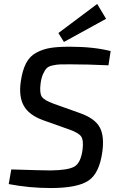

<svg xmlns="http://www.w3.org/2000/svg" viewBox="-20 -938 602 970"><path d="M516 -843 303 -726 275 -771 471 -918ZM332 -283 197 -331Q126 -357 100 -404Q74 -451 85 -526Q93 -583 112 -619Q131 -655 164.5 -672.5Q198 -690 235.5 -696Q273 -702 332 -702Q452 -702 539 -680L528 -608Q425 -613 332 -613Q298 -613 282.5 -612.5Q267 -612 246 -607.5Q225 -603 215.5 -593Q206 -583 197.5 -564Q189 -545 185 -516Q179 -467 191.5 -449Q204 -431 251 -414L383 -367Q459 -340 483.5 -295.5Q508 -251 497 -171Q482 -61 425.5 -24.5Q369 12 237 12Q128 12 24 -8L37 -82Q193 -77 236 -77Q324 -78 356 -96.5Q388 -115 397 -181Q403 -230 390 -248.5Q377 -267 332 -283Z"/></svg>

Font: Exo 2.0 Medium
Style: Italic
Weight: 500
Italic angle: -8°
Designer: Natanael Gama
Version: Version 1.001;PS 001.001;hotconv 1.0.70;makeotf.lib2.5.58329